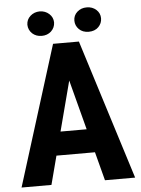

<svg xmlns="http://www.w3.org/2000/svg" viewBox="-59 -926 715 972"><g transform="rotate(-5 298.5 -440.0)"><path d="M231.9 -265.1H364.7L298.3 -518.6ZM396.5 -145.5H200.7L162.6 0H10.7L232.9 -710.9H364.3L587.9 0H434.6ZM350.6 -818.4Q350.6 -844.7 370.1 -862.3Q389.6 -879.9 418.5 -879.9Q447.3 -879.9 466.8 -862.3Q486.3 -844.7 486.3 -818.4Q486.3 -793 467.8 -774.4Q449.2 -755.9 418.5 -755.9Q387.7 -755.9 369.1 -774.4Q350.6 -793 350.6 -818.4ZM111.8 -818.4Q112.3 -844.7 131.8 -862.3Q151.4 -879.9 179.7 -880.4Q208 -879.9 227.5 -862.3Q247.1 -844.7 247.6 -818.4Q247.1 -792 227.5 -773.4Q208 -755.9 179.7 -755.9Q151.4 -755.9 131.8 -773.4Q112.3 -792 111.8 -818.4Z"/></g></svg>

Font: RobotoCondensed-Bold
Style: Bold
Weight: 700
Designer: Google
Version: Version 2.001240; 2014